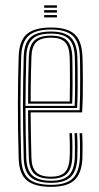

<svg xmlns="http://www.w3.org/2000/svg" viewBox="-20 -712 382 738"><path d="M176.5 6.2Q113 6.2 83.2 -18.8Q53.5 -43.8 51.8 -103.2Q50 -161.5 49.4 -213.4Q48.8 -265.2 48.8 -312.9Q48.8 -360.5 49.6 -405.8Q50.5 -451 51.8 -495.8Q53.8 -555 82.9 -580.6Q112 -606.2 176.2 -606.2Q238.2 -606.2 266.2 -581Q294.2 -555.8 296.8 -496.8Q297.2 -488.5 297.8 -464.6Q298.2 -440.8 298.5 -408.4Q298.8 -376 298.1 -342.1Q297.5 -308.2 295.5 -280H97.8Q98 -250.5 98.4 -222.4Q98.8 -194.2 99.4 -165.5Q100 -136.8 100.8 -105.2Q102 -66.8 119.2 -49.8Q136.5 -32.8 176.5 -32.8Q212.5 -32.8 229.1 -49.6Q245.8 -66.5 247.8 -105.8Q248.8 -124.8 248.5 -152.9Q248.2 -181 247 -200H256.8Q258.2 -176.5 258.4 -148.6Q258.5 -120.8 257.8 -105.2Q255.5 -62.2 236.5 -43.6Q217.5 -25 176.5 -25Q131.8 -25 112 -43.8Q92.2 -62.5 90.8 -105Q89.8 -140.5 89.1 -171.5Q88.5 -202.5 88.2 -231.4Q88 -260.2 87.8 -288.5H286Q287.2 -314.8 287.8 -347.1Q288.2 -379.5 288.1 -410.6Q288 -441.8 287.8 -465.1Q287.5 -488.5 287 -496.2Q284.8 -551.5 258.8 -575Q232.8 -598.5 176.2 -598.5Q116.5 -598.5 89.9 -574.4Q63.2 -550.2 61.5 -494.8Q60.2 -451.8 59.4 -406.6Q58.5 -361.5 58.5 -313.5Q58.5 -265.5 59.1 -213.5Q59.8 -161.5 61.5 -104.5Q63 -49.5 89.6 -25.5Q116.2 -1.5 176.5 -1.5Q232.5 -1.5 258.4 -25.2Q284.2 -49 287 -104.2Q287.5 -113.5 287.6 -130.6Q287.8 -147.8 287.4 -166.6Q287 -185.5 286 -200H295.8Q297.2 -178.2 297.4 -148.9Q297.5 -119.5 296.8 -103.8Q293.8 -44.8 265.8 -19.2Q237.8 6.2 176.5 6.2ZM176.5 -9.2Q123 -9.2 97.9 -30.9Q72.8 -52.5 71.2 -104.5Q69.8 -160 69 -211Q68.2 -262 68.2 -309.9Q68.2 -357.8 69.1 -403.6Q70 -449.5 71.2 -494.5Q72.8 -546 97.2 -568.4Q121.8 -590.8 176.2 -590.8Q228.2 -590.8 251.6 -568.6Q275 -546.5 277.2 -496Q277.8 -485.8 278.2 -452.4Q278.8 -419 278.5 -376.6Q278.2 -334.2 276.5 -296.8H78Q78 -253.5 78.8 -204.1Q79.5 -154.8 81 -104.8Q82.5 -57.5 105 -37.4Q127.5 -17.2 176.5 -17.2Q222.8 -17.2 243.9 -37.6Q265 -58 267.5 -105Q268.2 -119.2 268.1 -148.5Q268 -177.8 266.5 -200H276.2Q277.8 -177.8 277.9 -148.5Q278 -119.2 277.2 -104.5Q274.8 -53.5 251.2 -31.4Q227.8 -9.2 176.5 -9.2ZM78 -305.2H267Q268.5 -343.5 268.6 -383.2Q268.8 -423 268.4 -453.8Q268 -484.5 267.5 -495.5Q265.5 -541.8 244.6 -562.2Q223.8 -582.8 176.2 -582.8Q125.2 -582.8 103.9 -561.5Q82.5 -540.2 81 -494Q79.5 -446.8 78.9 -399.1Q78.2 -351.5 78 -305.2ZM88 -313.5Q88 -342 88.2 -371Q88.5 -400 89.1 -430.4Q89.8 -460.8 90.8 -493.8Q92.2 -537.5 112.1 -556.2Q132 -575 176.2 -575Q219.2 -575 237.6 -555.9Q256 -536.8 257.8 -495Q258.2 -483.2 258.6 -453.8Q259 -424.2 258.9 -386.9Q258.8 -349.5 257.5 -313.5ZM97.8 -322H248Q248.8 -358.2 248.9 -393.9Q249 -429.5 248.6 -456.8Q248.2 -484 247.8 -494.5Q246.2 -532.8 230 -550Q213.8 -567.2 176.2 -567.2Q136.5 -567.2 119.2 -549.9Q102 -532.5 100.8 -493.5Q99.8 -462 99.1 -433.2Q98.5 -404.5 98.2 -377.2Q98 -350 97.8 -322ZM149.8 -682.2V-691.5H198.8V-682.2ZM149.8 -645V-654.2H198.8V-645ZM149.8 -663.5V-673H198.8V-663.5Z"/></svg>

Font: Big Shoulders Inline Text ExtraLight
Style: Regular
Weight: 250
Version: Version 2.002